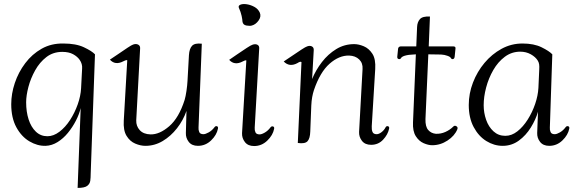

<svg xmlns="http://www.w3.org/2000/svg" viewBox="-20 -703 2822 940"><path d="M35 -193Q35 -244 52.5 -296.5Q70 -349 103.5 -393.5Q137 -438 184 -464.5Q231 -491 290 -490Q352 -490 391 -471.5Q430 -453 445 -437L424 148Q424 166 422 181.5Q420 197 407 207Q394 217 360 217L375 -174Q368 -144 351.5 -112Q335 -80 312.5 -52.5Q290 -25 262 -7.5Q234 10 203 11Q163 12 124 -11Q85 -34 60 -80Q35 -126 35 -193ZM285 -449Q240 -449 207 -423.5Q174 -398 152 -358.5Q130 -319 119 -277Q108 -235 108 -202Q108 -156 120 -118.5Q132 -81 155.5 -58.5Q179 -36 212 -36Q242 -36 271 -58Q300 -80 323 -115.5Q346 -151 360.5 -192Q375 -233 377 -271L382 -367Q384 -390 370 -410Q359 -426 338 -437.5Q317 -449 285 -449Z M692 11Q668 11 642 0Q616 -11 599.5 -38Q583 -65 586 -113L603 -408Q602 -409 598 -408.5Q594 -408 584 -403Q544 -382 518 -411Q535 -422 559 -438.5Q583 -455 604 -469Q625 -483 632 -485Q646 -490 656.5 -484.5Q667 -479 666 -466L647 -114Q646 -86 664 -66Q682 -46 717 -45Q761 -44 808.5 -85Q856 -126 884 -214Q889 -231 893 -258.5Q897 -286 898 -307L905 -433Q907 -465 920.5 -479Q934 -493 968 -489L952 -79Q951 -67 955.5 -56.5Q960 -46 976 -46Q986 -46 1002 -55Q1018 -64 1030 -80Q1035 -87 1042 -85Q1049 -83 1047 -73Q1041 -42 1013.5 -15.5Q986 11 949 11Q919 11 904 -8.5Q889 -28 890 -52L893 -160Q877 -114 846.5 -75Q816 -36 776.5 -12.5Q737 11 692 11Z M1149 -666Q1146 -676 1158 -680.5Q1170 -685 1189 -682Q1208 -679 1226 -669Q1244 -659 1252 -641Q1260 -622 1246 -602.5Q1232 -583 1213 -578Q1204 -575 1186.5 -578Q1169 -581 1167 -598Q1167 -606 1163 -625Q1159 -644 1149 -666ZM1165 -51 1186 -407Q1185 -408 1181.5 -407.5Q1178 -407 1168 -402Q1128 -381 1102 -410Q1118 -421 1142 -437.5Q1166 -454 1187.5 -468Q1209 -482 1216 -484Q1230 -489 1240 -484Q1250 -479 1249 -466L1227 -78Q1226 -66 1230.5 -55.5Q1235 -45 1251 -45Q1261 -45 1276.5 -54Q1292 -63 1304 -79Q1309 -86 1316.5 -84Q1324 -82 1322 -72Q1316 -41 1288.5 -14.5Q1261 12 1224 12Q1194 12 1179 -7.5Q1164 -27 1165 -51Z M1438 -3 1456 -399Q1451 -404 1436 -394Q1397 -373 1369 -402Q1386 -413 1410 -429.5Q1434 -446 1455.5 -460Q1477 -474 1484 -476Q1498 -481 1507.5 -475.5Q1517 -470 1516 -457L1508 -316Q1526 -360 1556 -399Q1586 -438 1626 -462.5Q1666 -487 1714 -487Q1736 -487 1761 -476.5Q1786 -466 1803 -440Q1820 -414 1817 -365L1800 -85Q1799 -69 1803.5 -57.5Q1808 -46 1824 -46Q1835 -46 1848 -56Q1861 -66 1868 -80Q1872 -87 1879.5 -85Q1887 -83 1885 -73Q1879 -44 1855.5 -19Q1832 6 1797 6Q1767 6 1752 -13.5Q1737 -33 1738 -57L1755 -365Q1757 -394 1738.5 -412Q1720 -430 1689 -431Q1640 -432 1593.5 -391Q1547 -350 1517 -262Q1512 -247 1508.5 -228Q1505 -209 1504 -186L1499 -59Q1498 -25 1485.5 -11.5Q1473 2 1438 -3Z M2002 -104 2016 -437Q1994 -436 1982.5 -434.5Q1971 -433 1961 -430Q1946 -425 1943 -418Q1939 -412 1931.5 -414Q1924 -416 1925 -426L1929 -465Q1931 -476 1944 -476H2018L2022 -571Q2023 -595 2036 -609.5Q2049 -624 2085 -622L2079 -476H2198Q2212 -476 2210 -465L2206 -426Q2205 -416 2198.5 -414Q2192 -412 2188 -418Q2185 -425 2170 -430Q2157 -435 2139.5 -436Q2122 -437 2077 -437L2063 -120Q2062 -83 2076.5 -66.5Q2091 -50 2114 -48Q2138 -47 2160.5 -57Q2183 -67 2200 -84Q2206 -90 2214.5 -85Q2223 -80 2219 -70Q2206 -38 2171 -15Q2136 8 2096 8Q2077 8 2054 -2Q2031 -12 2015.5 -36.5Q2000 -61 2002 -104Z M2441 11Q2399 11 2361 -12.5Q2323 -36 2299 -81Q2275 -126 2275 -189Q2275 -245 2295.5 -298.5Q2316 -352 2352 -395Q2388 -438 2435.5 -464Q2483 -490 2538 -490Q2594 -490 2631.5 -471.5Q2669 -453 2684 -437L2672 -79Q2671 -67 2675.5 -56.5Q2680 -46 2696 -46Q2706 -46 2721.5 -55Q2737 -64 2749 -80Q2754 -87 2761.5 -85Q2769 -83 2767 -73Q2761 -42 2733.5 -15.5Q2706 11 2669 11Q2639 11 2624 -8.5Q2609 -28 2610 -52L2614 -156Q2603 -118 2579 -79Q2555 -40 2520 -14.5Q2485 11 2441 11ZM2348 -188Q2348 -151 2360 -116.5Q2372 -82 2396 -60Q2420 -38 2454 -38Q2485 -38 2513 -60Q2541 -82 2563.5 -117.5Q2586 -153 2600 -194Q2614 -235 2616 -273L2620 -362Q2621 -378 2619.5 -388Q2618 -398 2613 -406Q2602 -424 2579 -437Q2556 -450 2527 -450Q2485 -450 2451.5 -425Q2418 -400 2395 -360Q2372 -320 2360 -274.5Q2348 -229 2348 -188Z"/></svg>

Font: Diphylleia
Style: Regular
Weight: 400
Designer: Minha Hyung
Foundry: JAMO
Version: Version 1.000; ttfautohint (v1.8.4.7-5d5b);gftools[0.9.28]